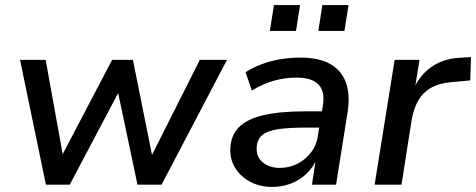

<svg xmlns="http://www.w3.org/2000/svg" viewBox="-20 -728 1877 757"><path d="M161 0 59 -492H160L231 -99H216L422 -492H504L583 -99H570L768 -492H875L617 0H522L437 -403H468L255 0Z M1053 9Q1005 9 967 -11Q929 -31 907.5 -65.5Q886 -100 888 -144Q891 -196 923 -227.5Q955 -259 1019.5 -274Q1084 -289 1182 -289H1262L1252 -225H1187Q1118 -225 1075.5 -218.5Q1033 -212 1013.5 -195Q994 -178 992 -147Q990 -108 1017 -87Q1044 -66 1083 -66Q1120 -66 1152 -82Q1184 -98 1206.5 -127.5Q1229 -157 1234 -197L1253 -312Q1262 -367 1236 -394.5Q1210 -422 1148 -422Q1104 -422 1060.5 -410Q1017 -398 973 -371L948 -443Q977 -462 1012 -475Q1047 -488 1086 -494.5Q1125 -501 1164 -501Q1237 -501 1281.5 -476Q1326 -451 1343.5 -403.5Q1361 -356 1351 -289L1305 0H1210L1226 -106H1231Q1216 -69 1188.5 -43Q1161 -17 1126.5 -4Q1092 9 1053 9ZM1235 -606 1251 -708H1354L1338 -606ZM1044 -606 1060 -708H1163L1147 -606Z M1457 0 1536 -492H1634L1615 -375H1610Q1632 -428 1678 -462Q1724 -496 1790 -500L1837 -503L1834 -411L1759 -404Q1711 -400 1679 -381.5Q1647 -363 1629.5 -332.5Q1612 -302 1604 -261L1563 0Z"/></svg>

Font: Nunito Sans 10pt SemiBold
Style: Italic
Weight: 600
Italic angle: -9°
Designer: Vernon Adams
Foundry: Vernon Adams
Version: Version 3.101;gftools[0.9.27]